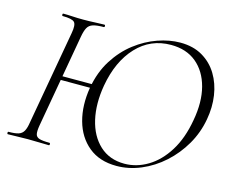

<svg xmlns="http://www.w3.org/2000/svg" viewBox="-92 -770 1120 917"><g transform="rotate(15 467.5 -312.0)"><path d="M161 -316 165 -335H359L356 -316ZM98 -82 180 -545Q188 -588 176 -600.5Q164 -613 118 -613Q114 -613 114 -619Q114 -625 118 -625Q140 -625 164 -623.5Q188 -622 216 -622Q248 -622 274.5 -623.5Q301 -625 320 -625Q325 -625 325 -619Q325 -613 320 -613Q286 -613 267.5 -607Q249 -601 240.5 -585Q232 -569 227 -540L146 -80Q141 -51 144 -36.5Q147 -22 163 -17Q179 -12 213 -12Q217 -12 217 -6Q217 0 213 0Q191 0 165 -1Q139 -2 109 -2Q79 -2 55 -1Q31 0 11 0Q7 0 7 -6Q7 -12 11 -12Q43 -12 60 -17.5Q77 -23 85.5 -38.5Q94 -54 98 -82ZM550 12Q466 12 412 -32.5Q358 -77 337.5 -151.5Q317 -226 332 -316Q346 -396 384 -456Q422 -516 474 -556Q526 -596 583.5 -616Q641 -636 694 -636Q758 -636 804 -609Q850 -582 877.5 -536.5Q905 -491 913.5 -434Q922 -377 911 -316Q899 -247 864.5 -187.5Q830 -128 780 -83Q730 -38 670.5 -13Q611 12 550 12ZM584 -8Q644 -8 699 -41Q754 -74 794 -138Q834 -202 850 -295Q867 -388 848 -460Q829 -532 779.5 -573Q730 -614 654 -614Q553 -614 484.5 -541Q416 -468 394 -343Q378 -250 395.5 -174Q413 -98 461.5 -53Q510 -8 584 -8Z"/></g></svg>

Font: Cormorant Infant Light
Style: Italic
Weight: 300
Italic angle: -10°
Designer: Christian Thalmann (Catharsis Fonts)
Foundry: Catharsis Fonts
Version: Version 4.001